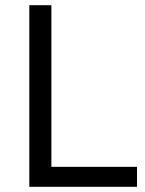

<svg xmlns="http://www.w3.org/2000/svg" viewBox="-20 -720 560 740"><path d="M93 -700H178V-77H508V0H93Z"/></svg>

Font: Oak Sans
Style: Regular
Weight: 400
Designer: Erik Kennedy, Walven
Foundry: Erik Kennedy, Walven
Version: Version 1.000